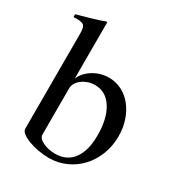

<svg xmlns="http://www.w3.org/2000/svg" viewBox="-167 -789 834 905"><g transform="rotate(30 250.0 -336.5)"><path d="M153 -375Q168 -412 207 -436Q246 -460 292 -460Q329 -460 361.5 -443.5Q394 -427 417.5 -397.5Q441 -368 454.5 -328.5Q468 -289 468 -243Q468 -189 450 -143Q432 -97 400.5 -63Q369 -29 326 -9.5Q283 10 234 10Q204 10 174.5 4.5Q145 -1 121.5 -10Q98 -19 83.5 -30.5Q69 -42 69 -54V-573Q69 -605 59.5 -614.5Q50 -624 20 -624Q15 -624 11.5 -624Q8 -624 3 -623V-639L32 -647Q50 -652 64 -656Q78 -660 91.5 -664Q105 -668 118.5 -672.5Q132 -677 148 -683L153 -681ZM153 -70Q153 -51 182 -36.5Q211 -22 250 -22Q312 -22 346 -67.5Q380 -113 380 -197Q380 -289 345.5 -343Q311 -397 252 -397Q232 -397 214.5 -391Q197 -385 183 -374.5Q169 -364 161 -350.5Q153 -337 153 -322Z"/></g></svg>

Font: Klingon pIqaD vaHbo'
Style: Regular
Weight: 400
Width: 0
Designer: Mike Neff (qa'vaj)
Foundry: Mike Neff and Michael Everson
Version: Version 2.003